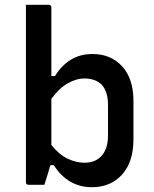

<svg xmlns="http://www.w3.org/2000/svg" viewBox="-20 -770 640 800"><path d="M165 0H99Q88 0 88 -11V-750H183Q194 -750 194 -739V-453H209Q236 -497 275 -521Q314 -545 365 -545Q442 -545 489 -493.5Q536 -442 536 -350V-189Q536 -95 488.5 -42.5Q441 10 363 10Q263 10 204 -82H190Q186 -68 180 -48.5Q174 -29 169.5 -14.5Q165 0 165 0ZM332 -443Q297 -443 261 -422Q225 -401 194 -358V-166Q226 -126 261.5 -109Q297 -92 332 -92Q378 -92 404 -121.5Q430 -151 430 -206V-333Q430 -389 403 -418Q376 -443 332 -443Z"/></svg>

Font: Recursive Mn Lnr St Med
Style: Regular
Weight: 500
Monospace: yes
Version: Version 1.079;hotconv 1.0.112;makeotfexe 2.5.65598; ttfautoh